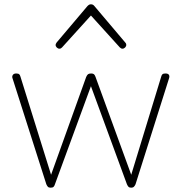

<svg xmlns="http://www.w3.org/2000/svg" viewBox="-20 -856 844 891"><path d="M215 15Q206 15 202 10.5Q198 6 195 -1L38 -493Q35 -501 39.5 -508Q44 -515 55 -515Q65 -515 69 -511.5Q73 -508 75 -500L217 -45L380 -499Q384 -508 388.5 -511.5Q393 -515 403 -515Q412 -515 416 -511.5Q420 -508 423 -500L589 -45L728 -500Q730 -508 734 -511.5Q738 -515 748 -515Q760 -515 764 -508.5Q768 -502 764 -491L609 -1Q606 6 601.5 10.5Q597 15 589 15Q580 15 576 10.5Q572 6 569 -1L402 -456L235 -1Q233 6 229 10.5Q225 15 215 15ZM256 -630Q249 -630 243.5 -635.5Q238 -641 238 -648Q238 -650 239.5 -653Q241 -656 243 -659L386 -828Q391 -833 394.5 -834.5Q398 -836 402 -836Q406 -836 410 -834.5Q414 -833 418 -828L561 -659Q564 -656 565 -653Q566 -650 566 -648Q566 -641 560.5 -635.5Q555 -630 548 -630Q544 -630 541.5 -632Q539 -634 536 -636L402 -784L268 -636Q266 -634 263 -632Q260 -630 256 -630Z"/></svg>

Font: Playwrite FR Moderne Thin
Style: Regular
Weight: 250
Version: Version 1.002